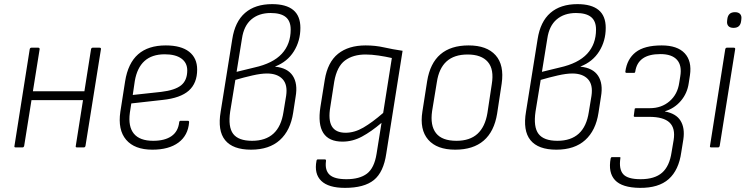

<svg xmlns="http://www.w3.org/2000/svg" viewBox="-20 -714 3614 930"><path d="M353 0Q345 0 347 -7L421 -476Q423 -483 429 -483H462Q470 -483 469 -476L394 -7Q392 0 386 0ZM56 0Q48 0 50 -7L124 -476Q126 -483 132 -483H165Q172 -483 172 -476L97 -7Q95 0 89 0ZM123 -229 129 -272H397L391 -229Z M718 11Q632 11 591 -37Q550 -85 563 -173L586 -320Q600 -408 649 -451Q698 -494 783 -494Q857 -494 896 -463.5Q935 -433 935 -377Q935 -311 894.5 -275Q854 -239 768 -230L616 -213L609 -168Q600 -101 628.5 -66.5Q657 -32 722 -32Q778 -32 810.5 -54.5Q843 -77 848 -122Q849 -129 855 -129H890Q896 -129 896 -122Q891 -58 844.5 -23.5Q798 11 718 11ZM623 -254 761 -269Q828 -277 857.5 -301Q887 -325 887 -373Q887 -410 858.5 -430.5Q830 -451 778 -451Q716 -451 680 -418.5Q644 -386 633 -322Z M1196 11Q1108 11 1070.5 -35Q1033 -81 1049 -174L1105 -524Q1118 -609 1167 -651.5Q1216 -694 1298 -694Q1366 -694 1400.5 -665.5Q1435 -637 1435 -579Q1435 -516 1403.5 -465.5Q1372 -415 1313 -392V-391Q1373 -385 1398 -347Q1423 -309 1412 -246L1400 -168Q1387 -82 1335.5 -35.5Q1284 11 1196 11ZM1201 -32Q1332 -32 1353 -171L1366 -250Q1374 -304 1348.5 -331Q1323 -358 1273 -358Q1244 -358 1202.5 -348.5Q1161 -339 1120 -327L1095 -174Q1084 -99 1109.5 -65.5Q1135 -32 1201 -32ZM1126 -366 1212 -387Q1302 -407 1345 -453.5Q1388 -500 1388 -571Q1388 -612 1364 -631.5Q1340 -651 1291 -651Q1234 -651 1197.5 -620Q1161 -589 1152 -527Z M1751 -494Q1798 -494 1840 -484.5Q1882 -475 1930 -468L1851 30Q1838 120 1791 158Q1744 196 1651 196Q1571 196 1536 162Q1501 128 1513 65Q1514 58 1520 58H1553Q1560 58 1559 66Q1553 110 1576 132Q1599 154 1658 154Q1722 154 1757.5 127Q1793 100 1804 31L1828 -119Q1779 -77 1733.5 -52.5Q1688 -28 1639 -28Q1573 -28 1546 -70Q1519 -112 1532 -196L1553 -327Q1567 -413 1617.5 -453.5Q1668 -494 1751 -494ZM1654 -71Q1697 -71 1740 -96Q1783 -121 1836 -167L1878 -433Q1847 -440 1813.5 -445Q1780 -450 1751 -450Q1690 -450 1651 -421Q1612 -392 1599 -319L1580 -197Q1569 -133 1587.5 -102Q1606 -71 1654 -71Z M2185 11Q2096 11 2054 -37.5Q2012 -86 2026 -174L2049 -321Q2077 -494 2250 -494Q2338 -494 2380.5 -446.5Q2423 -399 2410 -309L2388 -164Q2374 -77 2323 -33Q2272 11 2185 11ZM2191 -32Q2256 -32 2293 -66Q2330 -100 2341 -167L2362 -306Q2374 -378 2343 -414Q2312 -450 2245 -450Q2180 -450 2143 -416.5Q2106 -383 2096 -316L2073 -176Q2063 -106 2092 -69Q2121 -32 2191 -32Z M2675 11Q2587 11 2549.5 -35Q2512 -81 2528 -174L2584 -524Q2597 -609 2646 -651.5Q2695 -694 2777 -694Q2845 -694 2879.5 -665.5Q2914 -637 2914 -579Q2914 -516 2882.5 -465.5Q2851 -415 2792 -392V-391Q2852 -385 2877 -347Q2902 -309 2891 -246L2879 -168Q2866 -82 2814.5 -35.5Q2763 11 2675 11ZM2680 -32Q2811 -32 2832 -171L2845 -250Q2853 -304 2827.5 -331Q2802 -358 2752 -358Q2723 -358 2681.5 -348.5Q2640 -339 2599 -327L2574 -174Q2563 -99 2588.5 -65.5Q2614 -32 2680 -32ZM2605 -366 2691 -387Q2781 -407 2824 -453.5Q2867 -500 2867 -571Q2867 -612 2843 -631.5Q2819 -651 2770 -651Q2713 -651 2676.5 -620Q2640 -589 2631 -527Z M3079 196Q2993 195 2959 158.5Q2925 122 2938 53Q2940 47 2944 47H2980Q2987 47 2985 52Q2977 105 2998.5 129.5Q3020 154 3083 154Q3151 154 3187 122.5Q3223 91 3233 23L3243 -36Q3252 -93 3223 -120.5Q3194 -148 3125 -148H3054Q3052 -148 3050.5 -150Q3049 -152 3050 -154L3054 -184Q3054 -188 3056 -189Q3058 -190 3061 -190H3128Q3184 -190 3223 -223.5Q3262 -257 3270 -313L3275 -344Q3284 -397 3259 -424.5Q3234 -452 3179 -452Q3123 -452 3093 -430.5Q3063 -409 3057 -367Q3056 -361 3051 -361H3015Q3009 -361 3009 -367Q3017 -428 3059 -461Q3101 -494 3185 -494Q3261 -494 3296.5 -456Q3332 -418 3322 -350L3316 -311Q3309 -262 3278 -225.5Q3247 -189 3201 -175V-174Q3255 -164 3276.5 -129Q3298 -94 3290 -39L3280 23Q3268 110 3219 153.5Q3170 197 3079 196Z M3425 0Q3417 0 3419 -7L3493 -476Q3495 -483 3501 -483H3534Q3542 -483 3541 -476L3466 -7Q3464 0 3458 0ZM3533 -579Q3516 -579 3508 -588Q3500 -597 3502 -613L3503 -622Q3505 -638 3514 -646.5Q3523 -655 3540 -655Q3557 -655 3565 -646Q3573 -637 3571 -622L3570 -613Q3568 -596 3559 -587.5Q3550 -579 3533 -579Z"/></svg>

Font: Sofia Sans Semi Condensed Light
Style: Italic
Weight: 300
Italic angle: -9°
Version: Version 4.100